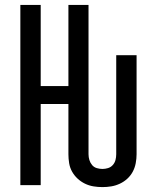

<svg xmlns="http://www.w3.org/2000/svg" viewBox="-20 -755 640 783"><path d="M398 8Q379 8 361 5Q343 2 326.5 -6Q310 -14 296.5 -26.5Q283 -39 274 -55Q265 -71 262 -89.5Q259 -108 259 -126V-331H146V0H63V-735H146V-404H259V-735H341V-126Q341 -114 344.5 -102.5Q348 -91 355.5 -82Q363 -73 374.5 -69.5Q386 -66 398 -66Q409 -66 420.5 -69.5Q432 -73 440 -82Q448 -91 451 -102.5Q454 -114 454 -126V-530H537V-126Q537 -108 533.5 -89.5Q530 -71 521.5 -55Q513 -39 499.5 -26.5Q486 -14 469 -6Q452 2 434 5Q416 8 398 8Z"/></svg>

Font: Iosevka Mono
Style: Regular
Weight: 400
Designer: Belleve Invis
Foundry: Belleve Invis
Version: Version 11.1.1